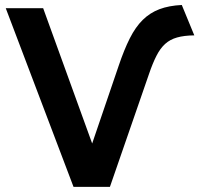

<svg xmlns="http://www.w3.org/2000/svg" viewBox="-20 -732 781 752"><path d="M268 0 2.5 -700H149L341 -170L444.5 -473.5Q466 -537.5 488.5 -582Q511 -626.5 539.2 -654.2Q567.5 -682 604.5 -696Q641.5 -710 692 -712.5L741 -593.5Q701 -593 673.5 -585.2Q646 -577.5 626.8 -560Q607.5 -542.5 592.8 -513.5Q578 -484.5 563.5 -442L410.5 0Z"/></svg>

Font: Geologica EX Med
Style: Regular
Weight: 500
Designer: Sindre Bremnes, Frode Helland
Foundry: Monokrom Skriftforlag AS
Version: Version 1.010;gftools[0.9.28]